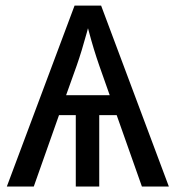

<svg xmlns="http://www.w3.org/2000/svg" viewBox="-20 -679 640 699"><path d="M594.7 0H496.6L404.8 -259.8H341.3V0H255.9V-259.8H194.8L103 0H4.9L251.5 -658.7H348.1ZM300.3 -576.2 296.4 -561.5Q277.3 -491.7 259.3 -440.4L220.7 -332.5H379.4L341.3 -440.4Q320.3 -501 304.2 -562Z"/></svg>

Font: Cousine
Style: Regular
Weight: 400
Monospace: yes
Designer: Steve Matteson
Foundry: Ascender Corporation
Version: Version 1.20